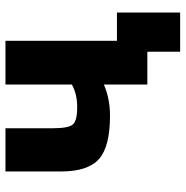

<svg xmlns="http://www.w3.org/2000/svg" viewBox="-8 -552 680 703"><g transform="rotate(-90 331.5 -200.0)"><path d="M55.7 -315.4V-519.5H213.9V-346.7Q213.9 -288.1 228 -272.5Q242.2 -256.8 290.5 -256.8Q338.9 -256.8 374 -276.4V-519.5H534.2V-111.3H637.7V120.1H494.1V0H374V-159.2Q322.3 -136.7 259.8 -136.7Q146.5 -136.7 101.1 -177.2Q55.7 -217.8 55.7 -315.4Z"/></g></svg>

Font: GenEi M Gothic v2 Heavy
Style: Regular
Weight: 800
Version: Version 2.0